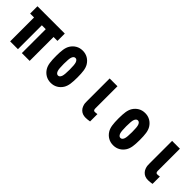

<svg xmlns="http://www.w3.org/2000/svg" viewBox="217 -1783 2899 2899"><g transform="rotate(45 1666.5 -333.5)"><path d="M583.3 -510.4V0H416.7V-510.4H333.3V0H166.7V-510.4H83.3V-666.7H666.7V-510.4Z M1228.5 -572.9Q1253.9 -531.2 1262.4 -474.3Q1270.8 -417.3 1270.8 -333.3Q1270.8 -249.3 1262.4 -192.4Q1253.9 -135.4 1228.5 -93.8Q1197.9 -44.9 1150.1 -17.3Q1102.2 10.4 1041.7 10.4Q981.1 10.4 933.3 -17.3Q885.4 -44.9 854.8 -93.8Q829.4 -135.4 821 -192.4Q812.5 -249.3 812.5 -333.3Q812.5 -417.3 821 -474.3Q829.4 -531.2 854.8 -572.9Q885.4 -621.7 933.3 -649.4Q981.1 -677.1 1041.7 -677.1Q1102.2 -677.1 1150.1 -649.4Q1197.9 -621.7 1228.5 -572.9ZM992.2 -475.9Q979.2 -440.1 979.2 -333.3Q979.2 -226.6 992.2 -190.8Q1008.5 -145.8 1041.7 -145.8Q1074.9 -145.8 1091.1 -190.8Q1104.2 -226.6 1104.2 -333.3Q1104.2 -440.1 1091.1 -475.9Q1074.9 -520.8 1041.7 -520.8Q1008.5 -520.8 992.2 -475.9Z M1875 1.3Q1825.5 10.4 1785.2 10.4Q1715.5 10.4 1672.5 -33.9Q1650.4 -56.6 1639.3 -86.9Q1628.3 -117.2 1626.6 -135.1Q1625 -153 1625 -181.6V-666.7H1791.7V-194.7Q1791.7 -150.4 1821.6 -150.4Q1845.1 -150.4 1875 -155.6Z M2561.8 -572.9Q2587.2 -531.2 2595.7 -474.3Q2604.2 -417.3 2604.2 -333.3Q2604.2 -249.3 2595.7 -192.4Q2587.2 -135.4 2561.8 -93.8Q2531.2 -44.9 2483.4 -17.3Q2435.5 10.4 2375 10.4Q2314.5 10.4 2266.6 -17.3Q2218.8 -44.9 2188.2 -93.8Q2162.8 -135.4 2154.3 -192.4Q2145.8 -249.3 2145.8 -333.3Q2145.8 -417.3 2154.3 -474.3Q2162.8 -531.2 2188.2 -572.9Q2218.8 -621.7 2266.6 -649.4Q2314.5 -677.1 2375 -677.1Q2435.5 -677.1 2483.4 -649.4Q2531.2 -621.7 2561.8 -572.9ZM2325.5 -475.9Q2312.5 -440.1 2312.5 -333.3Q2312.5 -226.6 2325.5 -190.8Q2341.8 -145.8 2375 -145.8Q2408.2 -145.8 2424.5 -190.8Q2437.5 -226.6 2437.5 -333.3Q2437.5 -440.1 2424.5 -475.9Q2408.2 -520.8 2375 -520.8Q2341.8 -520.8 2325.5 -475.9Z M3208.3 1.3Q3158.9 10.4 3118.5 10.4Q3048.8 10.4 3005.9 -33.9Q2983.7 -56.6 2972.7 -86.9Q2961.6 -117.2 2960 -135.1Q2958.3 -153 2958.3 -181.6V-666.7H3125V-194.7Q3125 -150.4 3154.9 -150.4Q3178.4 -150.4 3208.3 -155.6Z"/></g></svg>

Font: Monoid
Style: Bold
Weight: 700
Width: 4
Designer: Andreas Larsen (@larsenwork)
Version: Version 0.61